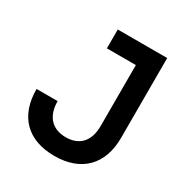

<svg xmlns="http://www.w3.org/2000/svg" viewBox="-164 -820 914 956"><g transform="rotate(30 293.0 -341.5)"><path d="M280.3 9.8C433.1 9.8 523.4 -79.6 523.4 -234.9V-693.4H239.3V-585H405.8V-234.9C405.8 -147.9 361.3 -99.1 282.7 -99.1C203.6 -99.1 158.2 -148.9 158.2 -234.9H37.1C37.1 -80.1 124.5 9.8 280.3 9.8Z"/></g></svg>

Font: Cascadia Code PL SemiBold
Style: Regular
Weight: 600
Monospace: yes
Designer: Aaron Bell
Foundry: Saja Typeworks
Version: Version 2404.023